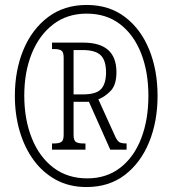

<svg xmlns="http://www.w3.org/2000/svg" viewBox="-20 -745 697 775"><path d="M329 10Q260 10 206.5 -19Q153 -48 116 -98.5Q79 -149 59.5 -215.5Q40 -282 40 -358Q40 -461 74.5 -544Q109 -627 174 -676Q239 -725 330 -725Q421 -725 485 -676Q549 -627 582.5 -544Q616 -461 616 -358Q616 -255 582 -171.5Q548 -88 484 -39Q420 10 329 10ZM332 -25Q410 -25 465.5 -68Q521 -111 550 -186.5Q579 -262 579 -358Q579 -455 549.5 -530Q520 -605 464.5 -647.5Q409 -690 330 -690Q251 -690 194.5 -646.5Q138 -603 108 -528.5Q78 -454 78 -359Q78 -263 108.5 -187Q139 -111 196 -68Q253 -25 332 -25ZM190 -141V-166H199Q218 -166 227.5 -172Q237 -178 237 -201V-512Q237 -535 227.5 -541Q218 -547 199 -547H190V-573H316Q450 -573 450 -454Q450 -402 426.5 -378Q403 -354 377 -344L446 -192Q454 -176 462 -171Q470 -166 491 -166V-141H425L339 -334H277V-201Q277 -178 286.5 -172Q296 -166 315 -166H325V-141ZM315 -364Q369 -364 388.5 -386Q408 -408 408 -453Q408 -501 386.5 -522Q365 -543 313 -543H277V-364Z"/></svg>

Font: Noto Serif Tamil ExtraCondensed Light
Style: Regular
Weight: 300
Width: 2
Designer: Indian Type Foundry, Tom Grace, and the Monotype Design Team
Foundry: Monotype Imaging Inc.
Version: Version 2.004; ttfautohint (v1.8.4.7-5d5b)